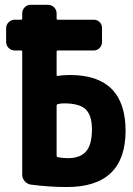

<svg xmlns="http://www.w3.org/2000/svg" viewBox="-20 -750 540 780"><path d="M254.9 -107.4Q305.7 -107.4 329.6 -134.8Q353.5 -162.1 353.5 -224.6Q353.5 -281.2 328.1 -305.7Q302.7 -330.1 240.2 -330.1Q226.6 -330.1 214.8 -327.1Q210 -325.2 210 -320.3V-117.2Q210 -113.3 214.8 -111.3Q237.3 -107.4 254.9 -107.4ZM264.6 -445.3Q489.3 -445.3 490.2 -219.7Q490.2 10.7 250 9.8Q181.6 9.8 105.5 0Q90.8 -2 80.6 -13.7Q70.3 -25.4 70.3 -40V-540Q70.3 -544.9 65.4 -544.9H40Q25.4 -544.9 15.1 -555.2Q4.9 -565.4 4.9 -580.1V-634.8Q4.9 -649.4 15.1 -659.7Q25.4 -669.9 40 -669.9H65.4Q70.3 -669.9 70.3 -674.8V-695.3Q70.3 -710 80.1 -720.2Q89.8 -730.5 105.5 -730.5H174.8Q189.5 -730.5 199.7 -720.2Q210 -710 210 -695.3V-674.8Q210 -669.9 214.8 -669.9H360.4Q375 -669.9 384.8 -660.2Q394.5 -650.4 394.5 -634.8V-580.1Q394.5 -565.4 384.8 -555.2Q375 -544.9 360.4 -544.9H214.8Q210 -544.9 210 -540V-445.3Q210 -441.4 214.8 -441.4Q235.4 -445.3 264.6 -445.3Z"/></svg>

Font: Rounded-L Mgen+ 1m bold
Style: Bold
Weight: 700
Designer: [Source Han Sans]
Ryoko NISHIZUKA  (kana & ideographs); Paul D. Hunt (Latin, Greek & Cyrillic); Wenlong ZHANG  (bopomofo
Version: Version 1.059.20150602